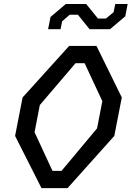

<svg xmlns="http://www.w3.org/2000/svg" viewBox="-20 -966 676 986"><path d="M193 0H327L567 -268L605.5 -465.5L475.5 -730H335L96 -465.5L57.5 -268ZM157.5 -287 184.5 -426.5 368 -641.5H414.5L505.5 -446.5L478.5 -307L296 -88.5H249.5ZM227 -816H291L299 -856.5L338 -890.5H380L440 -816H545L623.5 -882.5L635.5 -945.5H572L563.5 -903.5L524.5 -871H483L422.5 -945.5H318L239.5 -879Z"/></svg>

Font: Monaspace Krypton
Style: Italic
Weight: 400
Italic angle: -11°
Designer: Riley Cran & the Lettermatic Team
Foundry: Lettermatic
Version: Version 1.101 (Monaspace Krypton)